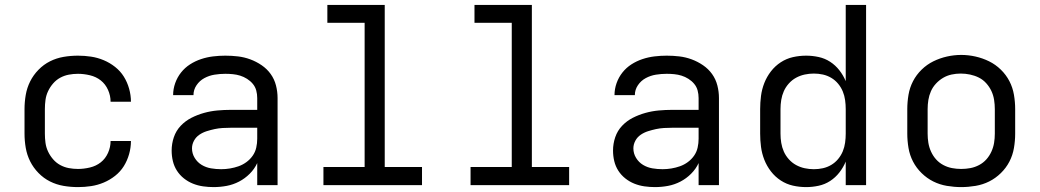

<svg xmlns="http://www.w3.org/2000/svg" viewBox="-20 -755 4240 783"><path d="M298 8Q268 8 239 3Q210 -2 184 -15Q158 -28 137 -49.5Q116 -71 103 -97Q90 -123 85 -152Q80 -181 80 -210V-310Q80 -339 85 -368Q90 -397 103 -423Q116 -449 137 -470.5Q158 -492 184 -505Q210 -518 239 -523Q268 -528 298 -528Q325 -528 351.5 -524Q378 -520 403 -509.5Q428 -499 449.5 -482Q471 -465 485 -442.5Q499 -420 506.5 -393.5Q514 -367 514 -340Q514 -340 514 -340Q514 -340 514 -340H431Q431 -340 431 -340Q431 -340 431 -340Q431 -365 420.5 -388.5Q410 -412 391 -427Q372 -442 347 -448Q322 -454 298 -454Q279 -454 260.5 -450.5Q242 -447 225.5 -438Q209 -429 196.5 -414.5Q184 -400 176 -383Q168 -366 165.5 -347.5Q163 -329 163 -310V-210Q163 -191 165.5 -172.5Q168 -154 176 -137Q184 -120 196.5 -105.5Q209 -91 225.5 -82Q242 -73 260.5 -69.5Q279 -66 298 -66Q322 -66 347 -72Q372 -78 391 -93Q410 -108 420.5 -131.5Q431 -155 431 -180Q431 -180 431 -180Q431 -180 431 -180H514Q514 -180 514 -180Q514 -180 514 -180Q514 -153 506.5 -126.5Q499 -100 485 -77.5Q471 -55 449.5 -38Q428 -21 403 -10.5Q378 0 351.5 4Q325 8 298 8Z M851 8Q830 8 808.5 5Q787 2 767 -6Q747 -14 730 -27.5Q713 -41 701.5 -59Q690 -77 685 -98Q680 -119 680 -141Q680 -169 689 -195.5Q698 -222 717 -242Q736 -262 760.5 -274.5Q785 -287 812 -294.5Q839 -302 866.5 -304.5Q894 -307 921 -307H1029V-355Q1029 -371 1025 -386Q1021 -401 1011 -413Q1001 -425 987.5 -433.5Q974 -442 959.5 -446.5Q945 -451 929.5 -452.5Q914 -454 899 -454Q877 -454 855 -450.5Q833 -447 813.5 -436.5Q794 -426 781.5 -407.5Q769 -389 769 -367Q769 -367 769 -367Q769 -367 769 -367H686Q686 -367 686 -367Q686 -367 686 -367Q686 -392 694.5 -416Q703 -440 718.5 -459.5Q734 -479 755 -492.5Q776 -506 800 -514Q824 -522 849 -525Q874 -528 899 -528Q925 -528 950.5 -525Q976 -522 1000.5 -513Q1025 -504 1047 -489Q1069 -474 1084 -453Q1099 -432 1105.5 -406.5Q1112 -381 1112 -355V0H1029V-90Q1018 -66 998.5 -46.5Q979 -27 955 -14.5Q931 -2 904.5 3Q878 8 851 8ZM882 -65Q900 -65 918 -68Q936 -71 953 -77Q970 -83 985 -94Q1000 -105 1010.5 -120Q1021 -135 1025 -153Q1029 -171 1029 -189V-234H921Q905 -234 888 -233Q871 -232 855 -228.5Q839 -225 823 -220Q807 -215 793 -205.5Q779 -196 771 -181Q763 -166 763 -150Q763 -129 774 -111Q785 -93 802.5 -82.5Q820 -72 840.5 -68.5Q861 -65 882 -65Z M1299 0V-74H1467V-662H1315V-735H1549V-74H1701V0Z M1899 0V-74H2067V-662H1915V-735H2149V-74H2301V0Z M2651 8Q2630 8 2608.5 5Q2587 2 2567 -6Q2547 -14 2530 -27.5Q2513 -41 2501.5 -59Q2490 -77 2485 -98Q2480 -119 2480 -141Q2480 -169 2489 -195.5Q2498 -222 2517 -242Q2536 -262 2560.5 -274.5Q2585 -287 2612 -294.5Q2639 -302 2666.5 -304.5Q2694 -307 2721 -307H2829V-355Q2829 -371 2825 -386Q2821 -401 2811 -413Q2801 -425 2787.5 -433.5Q2774 -442 2759.5 -446.5Q2745 -451 2729.5 -452.5Q2714 -454 2699 -454Q2677 -454 2655 -450.5Q2633 -447 2613.5 -436.5Q2594 -426 2581.5 -407.5Q2569 -389 2569 -367Q2569 -367 2569 -367Q2569 -367 2569 -367H2486Q2486 -367 2486 -367Q2486 -367 2486 -367Q2486 -392 2494.5 -416Q2503 -440 2518.5 -459.5Q2534 -479 2555 -492.5Q2576 -506 2600 -514Q2624 -522 2649 -525Q2674 -528 2699 -528Q2725 -528 2750.5 -525Q2776 -522 2800.5 -513Q2825 -504 2847 -489Q2869 -474 2884 -453Q2899 -432 2905.5 -406.5Q2912 -381 2912 -355V0H2829V-90Q2818 -66 2798.5 -46.5Q2779 -27 2755 -14.5Q2731 -2 2704.5 3Q2678 8 2651 8ZM2682 -65Q2700 -65 2718 -68Q2736 -71 2753 -77Q2770 -83 2785 -94Q2800 -105 2810.5 -120Q2821 -135 2825 -153Q2829 -171 2829 -189V-234H2721Q2705 -234 2688 -233Q2671 -232 2655 -228.5Q2639 -225 2623 -220Q2607 -215 2593 -205.5Q2579 -196 2571 -181Q2563 -166 2563 -150Q2563 -129 2574 -111Q2585 -93 2602.5 -82.5Q2620 -72 2640.5 -68.5Q2661 -65 2682 -65Z M3268 8Q3240 8 3213.5 2Q3187 -4 3164 -19Q3141 -34 3124 -56Q3107 -78 3097 -103.5Q3087 -129 3083.5 -156Q3080 -183 3080 -210V-310Q3080 -337 3083.5 -364Q3087 -391 3097 -416.5Q3107 -442 3124 -464Q3141 -486 3164 -501Q3187 -516 3213.5 -522Q3240 -528 3268 -528Q3293 -528 3318.5 -522.5Q3344 -517 3365.5 -503Q3387 -489 3403 -468.5Q3419 -448 3429 -424V-735H3512V0H3429V-96Q3419 -72 3403 -51.5Q3387 -31 3365.5 -17Q3344 -3 3318.5 2.5Q3293 8 3268 8ZM3299 -65Q3318 -65 3336 -69Q3354 -73 3370 -82.5Q3386 -92 3398 -106.5Q3410 -121 3417 -138Q3424 -155 3426.5 -173.5Q3429 -192 3429 -210V-310Q3429 -328 3426.5 -346.5Q3424 -365 3417 -382Q3410 -399 3398 -413.5Q3386 -428 3370 -437.5Q3354 -447 3336 -451Q3318 -455 3299 -455Q3280 -455 3261.5 -451Q3243 -447 3226.5 -438Q3210 -429 3197 -414.5Q3184 -400 3176.5 -383Q3169 -366 3166 -347.5Q3163 -329 3163 -310V-210Q3163 -191 3166 -172.5Q3169 -154 3176.5 -137Q3184 -120 3197 -105.5Q3210 -91 3226.5 -82Q3243 -73 3261.5 -69Q3280 -65 3299 -65Z M3900 8Q3871 8 3841.5 3Q3812 -2 3786 -15Q3760 -28 3738.5 -49Q3717 -70 3703.5 -96Q3690 -122 3685 -151.5Q3680 -181 3680 -210V-310Q3680 -339 3685 -368.5Q3690 -398 3703.5 -424Q3717 -450 3738.5 -471Q3760 -492 3786.5 -505Q3813 -518 3842 -524.5Q3871 -531 3900 -531Q3929 -531 3958 -524.5Q3987 -518 4013.5 -505Q4040 -492 4061.5 -471Q4083 -450 4096.5 -424Q4110 -398 4115 -368.5Q4120 -339 4120 -310V-210Q4120 -181 4115 -151.5Q4110 -122 4096.5 -96Q4083 -70 4061.5 -49Q4040 -28 4014 -15Q3988 -2 3958.5 3Q3929 8 3900 8ZM3900 -66Q3919 -66 3937.5 -69.5Q3956 -73 3973 -82Q3990 -91 4002.5 -105Q4015 -119 4023 -136.5Q4031 -154 4034 -172.5Q4037 -191 4037 -210V-310Q4037 -329 4034 -348Q4031 -367 4023 -384Q4015 -401 4002 -415.5Q3989 -430 3972 -438.5Q3955 -447 3936 -451Q3917 -455 3898 -455Q3879 -455 3860.5 -451Q3842 -447 3826 -437.5Q3810 -428 3797 -414Q3784 -400 3776.5 -383Q3769 -366 3766 -347.5Q3763 -329 3763 -310V-210Q3763 -191 3766 -172.5Q3769 -154 3777 -136.5Q3785 -119 3797.5 -105Q3810 -91 3827 -82Q3844 -73 3862.5 -69.5Q3881 -66 3900 -66Z"/></svg>

Font: Iosevka Custom Extended
Style: Regular
Weight: 400
Width: 7
Monospace: yes
Designer: Belleve Invis
Foundry: Belleve Invis
Version: Version 11.2.4; ttfautohint (v1.8.4)